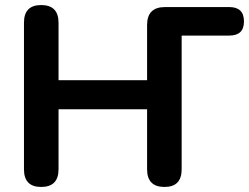

<svg xmlns="http://www.w3.org/2000/svg" viewBox="-20 -733 987 761"><path d="M143 8Q75 8 75 -62V-643Q75 -713 143 -713Q212 -713 212 -643V-415H563V-634Q563 -705 634 -705H889Q947 -705 947 -648Q947 -592 889 -592H700V-62Q700 8 632 8Q563 8 563 -62V-300H212V-62Q212 8 143 8Z"/></svg>

Font: Chiron GoRound TC SB
Style: Regular
Weight: 500
Designer: Ryoko NISHIZUKA 西塚涼子 (kana, bopomofo & ideographs); Paul D. Hunt (Latin, Greek & Cyrillic); Sandoll Communications 산돌커뮤니
Foundry: Adobe
Version: Version 1.000;hotconv 1.1.1;makeotfexe 2.6.0